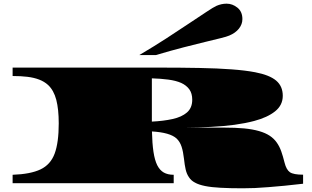

<svg xmlns="http://www.w3.org/2000/svg" viewBox="-20 -999 1700 1047"><path d="M1303.2 27.8Q1232.4 27.8 1182.6 24.9Q1083.5 20 1043 -3.4Q1022 -14.2 1010.3 -32.7Q998 -50.3 992.4 -75Q986.8 -99.6 983.4 -132.3Q979 -171.9 970.2 -199Q961.4 -226.1 942.9 -243.7Q907.2 -276.4 808.6 -282.2Q810.1 -216.3 816.9 -171.1Q823.7 -126 837.4 -98.1Q851.6 -70.3 873.3 -58.1Q895 -45.9 927.2 -45.9V0H48.8V-45.9Q146.5 -49.3 201.2 -75.4Q255.9 -101.6 278.1 -161.6Q300.3 -221.7 300.3 -326.2Q300.3 -403.3 286.9 -454.8Q273.4 -506.3 242.2 -535.6Q221.7 -554.2 193.8 -564.9Q166 -575.7 129.9 -580.1Q93.8 -584.5 48.8 -584.5V-630.4H839.8Q903.3 -630.4 960 -629.9Q1016.6 -629.4 1066.9 -628.4Q1167 -626.5 1242.7 -620.8Q1318.4 -615.2 1371.6 -605Q1450.2 -589.8 1486.1 -559.3Q1522 -528.8 1522 -476.6Q1522 -425.3 1480 -391.8Q1438 -358.4 1366.2 -339.4Q1318.4 -326.7 1258.3 -318.4Q1199.2 -310.5 1131.6 -307.1Q1064 -303.7 990.7 -303.2H1198.2Q1264.2 -303.2 1311.5 -298.8Q1404.3 -289.6 1450.7 -258.8Q1473.6 -243.7 1488.8 -222.2Q1503.9 -201.2 1513.7 -173.6Q1523.4 -146 1531.7 -112.3Q1541.5 -73.2 1561 -59.8Q1580.6 -46.4 1632.8 -46.4V2.9Q1577.6 9.3 1531.2 13.9Q1484.9 18.6 1444.3 21.5Q1404.3 24.9 1369.4 26.4Q1334.5 27.8 1303.2 27.8ZM808.1 -335.9Q871.1 -338.9 920.9 -349.9Q970.7 -360.8 999.5 -385.7Q1028.3 -410.6 1028.3 -455.1Q1028.3 -489.7 1012.5 -511.7Q996.6 -533.7 967.8 -546.9Q938.5 -559.6 897.9 -564.9Q857.4 -570.3 808.1 -571.8ZM739.7 -698.7Q822.8 -748 885.7 -788.8Q948.7 -829.6 1010.7 -871.1Q1065.9 -907.7 1105.2 -933.8Q1144.5 -960 1159.7 -966.8Q1187.5 -979 1215.8 -979Q1247.6 -979 1274.7 -957.3Q1301.8 -935.5 1301.8 -895Q1301.8 -866.7 1283 -843Q1264.2 -819.3 1230.5 -805.2Q1215.8 -798.8 1182.9 -790.8Q1149.9 -782.7 1099.6 -770.5Q1049.3 -758.3 981.7 -741Q914.1 -723.6 830.1 -698.7Z"/></svg>

Font: Asset
Style: Regular
Weight: 400
Version: Version 1.003; ttfautohint (v1.8.4.7-5d5b)